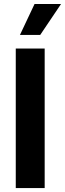

<svg xmlns="http://www.w3.org/2000/svg" viewBox="-20 -953 329 973"><path d="M206.4 0H59.9V-707H206.4ZM155.1 -932.8H289.4L183.8 -776H81.1Z"/></svg>

Font: Pretendard JP Variable
Style: Regular
Weight: 400
Designer: Base glyphs from Inter by Rasmus Andersson; Hangul glyphs from Noto Sans CJK(Source Han Sans) by Jang Soo-young and Kang
Foundry: Kil Hyung-jin
Version: Version 1.307;Glyphs 3.2 (3192)